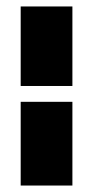

<svg xmlns="http://www.w3.org/2000/svg" viewBox="-20 -574 288 594"><path d="M44 -308V-554H204V-308ZM44 0V-259H204V0Z"/></svg>

Font: Tac One
Style: Regular
Weight: 400
Designer: Oluseyi Olusanya, David Udoh, Eyiyemi Adegbite, Mirko Velimirović
Version: Version 1.003; ttfautohint (v1.8.4.7-5d5b)